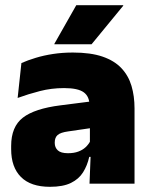

<svg xmlns="http://www.w3.org/2000/svg" viewBox="-20 -708 578 740"><path d="M325 0 330 -126 326.5 -130.5V-283.5L325 -301.5Q325 -336 302.8 -352.2Q280.5 -368.5 227 -368.5Q178.5 -368.5 133.8 -357Q89 -345.5 48 -330.5L62.5 -465Q87.5 -476 118 -485.2Q148.5 -494.5 184.5 -500Q220.5 -505.5 261 -505.5Q329.5 -505.5 375.2 -489.8Q421 -474 448 -445.2Q475 -416.5 486.8 -377Q498.5 -337.5 498.5 -290V0ZM172.5 12Q98.5 12 60.8 -25.8Q23 -63.5 23 -133V-145.5Q23 -219.5 68.2 -254.5Q113.5 -289.5 213 -302L338.5 -318L349 -217L242.5 -201.5Q213.5 -197.5 202.2 -187.8Q191 -178 191 -159V-157Q191 -139.5 202.8 -128.5Q214.5 -117.5 242 -117.5Q265 -117.5 281.8 -123.8Q298.5 -130 309.8 -140.5Q321 -151 327.5 -163.5L352.5 -103.5H324Q316.5 -70 300.2 -44Q284 -18 253.5 -3Q223 12 172.5 12ZM274 -688H455V-686L333 -537.5H189.5V-539Z"/></svg>

Font: Anek Telugu Medium ExtraBold
Style: Regular
Weight: 800
Version: Version 1.003